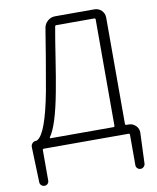

<svg xmlns="http://www.w3.org/2000/svg" viewBox="-99 -803 888 1089"><g transform="rotate(-10 344.5 -258.5)"><path d="M517.6 -668.9Q517.6 -675.8 510.7 -675.8H292Q285.2 -675.8 284.2 -668.9Q272.5 -604.5 254.9 -489.7Q237.3 -375 223.6 -303.7Q188.5 -115.2 145.5 -55.7Q144.5 -53.7 145.5 -51.8Q146.5 -49.8 148.4 -49.8H510.7Q517.6 -49.8 517.6 -57.6ZM578.1 -57.6Q578.1 -49.8 585 -49.8H598.6Q622.1 -49.8 639.2 -32.7Q656.2 -15.6 655.3 7.8L648.4 184.6Q647.5 195.3 639.6 202.6Q631.8 210 621.6 210Q611.3 210 603.5 202.6Q595.7 195.3 595.7 184.6V9.8Q595.7 2 588.9 2H101.6Q93.8 2 93.8 9.8V184.6Q93.8 195.3 86.4 202.6Q79.1 210 68.4 210Q57.6 210 49.8 202.6Q42 195.3 42 184.6L35.2 -14.6V-19.5Q35.2 -32.2 43.9 -41Q52.7 -49.8 65.4 -49.8Q69.3 -49.8 72.3 -51.8Q124 -80.1 168.9 -316.4Q203.1 -508.8 228.5 -669.9Q232.4 -694.3 251 -710.4Q269.5 -726.6 294.9 -726.6H520.5Q543.9 -726.6 561 -710Q578.1 -693.4 578.1 -668.9Z"/></g></svg>

Font: Gen Jyuu Gothic Light
Style: Regular
Weight: 200
Designer: [Source Han Sans]
Ryoko NISHIZUKA  (kana & ideographs); Paul D. Hunt (Latin, Greek & Cyrillic); Wenlong ZHANG  (bopomofo
Version: Version 1.002.20150607